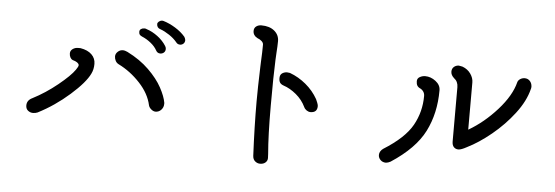

<svg xmlns="http://www.w3.org/2000/svg" viewBox="-50 -919 3099 1073"><g transform="rotate(5 1500.0 -382.5)"><path d="M790 -268Q776 -333 722 -391Q668 -449 601 -482Q589 -488 583 -500Q577 -512 577 -524Q577 -539 589.5 -550.5Q602 -562 617 -562Q630 -562 644 -555Q716 -519 766 -470Q816 -421 842 -373Q868 -325 874 -289V-283Q874 -264 861 -250Q848 -236 829 -236Q817 -236 805 -246Q793 -256 790 -268ZM107 -208Q107 -237 137 -251Q209 -288 275.5 -342Q342 -396 366 -431Q379 -449 379 -458Q376 -474 343 -483Q334 -487 329 -497Q324 -507 324 -519Q324 -534 337 -543.5Q350 -553 367 -553H381Q422 -546 444 -524.5Q466 -503 466 -472Q466 -441 454 -417Q430 -366 348.5 -294Q267 -222 173 -174Q161 -169 148 -169Q132 -169 119.5 -179Q107 -189 107 -208ZM911 -632Q894 -653 867 -671Q840 -689 817 -697Q796 -703 796 -725Q796 -732 803.5 -738.5Q811 -745 821 -746Q827 -746 829 -745Q863 -735 897 -714Q931 -693 953 -667Q958 -660 960 -649Q960 -636 952 -628.5Q944 -621 933 -621Q919 -621 911 -632ZM803 -577Q791 -599 768 -617.5Q745 -636 721 -646Q709 -651 704.5 -656.5Q700 -662 700 -673Q700 -683 708 -688.5Q716 -694 727 -694Q736 -694 740 -691Q772 -681 802.5 -658Q833 -635 851 -606Q856 -598 856 -590Q856 -577 847.5 -569.5Q839 -562 827 -562Q811 -562 803 -577Z M1395 -38Q1387 -200 1387 -342Q1387 -416 1391 -536L1392 -564Q1395 -620 1395 -661Q1395 -672 1385 -681Q1375 -690 1361 -695Q1350 -700 1343 -710Q1336 -720 1336 -733Q1336 -750 1348 -759Q1360 -768 1377 -768Q1423 -768 1450 -745.5Q1477 -723 1477 -688Q1477 -663 1474 -621L1472 -583Q1468 -496 1468 -326Q1468 -157 1477 -55Q1478 -45 1478 -32Q1478 -17 1466.5 -7Q1455 3 1437 3Q1421 3 1408.5 -7.5Q1396 -18 1395 -38ZM1655 -334Q1636 -374 1601 -403Q1566 -432 1529 -444Q1515 -449 1509 -458Q1503 -467 1503 -483Q1503 -501 1514 -509.5Q1525 -518 1542 -519Q1549 -519 1559 -517Q1608 -499 1649.5 -464.5Q1691 -430 1717 -384Q1721 -376 1725.5 -364Q1730 -352 1730 -346Q1730 -309 1692 -309Q1681 -309 1670.5 -316Q1660 -323 1655 -334Z M2910 -559Q2910 -549 2908 -545Q2891 -476 2837.5 -406Q2784 -336 2714.5 -279Q2645 -222 2580 -190Q2549 -173 2534 -173Q2518 -173 2508 -183.5Q2498 -194 2498 -215V-519Q2498 -551 2475 -568Q2457 -584 2457 -603Q2457 -620 2468.5 -630Q2480 -640 2496 -640Q2500 -640 2507.5 -638Q2515 -636 2517 -636Q2546 -625 2562.5 -601.5Q2579 -578 2579 -553V-288Q2665 -338 2737.5 -419Q2810 -500 2829 -576Q2832 -587 2843.5 -594.5Q2855 -602 2869 -602Q2886 -602 2897.5 -590Q2909 -578 2910 -559ZM2400 -493Q2400 -364 2348.5 -262Q2297 -160 2162 -72Q2157 -69 2149 -66.5Q2141 -64 2137 -64Q2118 -64 2106 -76Q2094 -88 2094 -104Q2094 -115 2100 -124.5Q2106 -134 2115 -140Q2232 -213 2274.5 -289Q2317 -365 2317 -454Q2317 -467 2310.5 -477.5Q2304 -488 2294 -493Q2280 -499 2274.5 -508.5Q2269 -518 2269 -533Q2269 -549 2283.5 -557Q2298 -565 2314 -565Q2345 -565 2372.5 -544Q2400 -523 2400 -493Z"/></g></svg>

Font: Tsukimi Rounded Medium
Style: Regular
Weight: 500
Designer: Takashi Funayama
Foundry: Takashi Funayama
Version: Version 1.032; ttfautohint (v1.8.3)